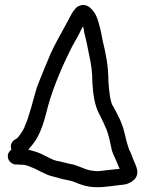

<svg xmlns="http://www.w3.org/2000/svg" viewBox="-20 -706 596 788"><path d="M113 -112C148 -154 163 -215 177 -270C196 -341 234 -431 264 -491C280 -526 299 -552 316 -590L321 -598C322 -592 324 -585 325 -577V-576C333 -544 340 -512 346 -480C354 -442 359 -414 359 -369V-368C362 -317 369 -269 390 -233C399 -216 409 -193 417 -175C425 -155 432 -124 437 -99C441 -76 451 -62 457 -46L467 -22C468 -19 470 -16 471 -13C454 -11 442 -10 422 -8C400 -6 386 -2 370 -4L349 -7C320 -13 299 -29 264 -34C249 -37 231 -43 212 -46C187 -52 158 -74 124 -84C117 -86 107 -89 96 -92C101 -98 107 -105 113 -112ZM50 -31C56 -30 62 -30 68 -30C90 -30 102 -22 125 -13C141 -5 155 3 172 10C190 18 203 19 219 24C239 31 262 33 277 38C295 44 314 54 336 58C376 67 422 60 458 55L485 52C498 51 511 46 521 39C563 12 535 -31 528 -49C523 -60 518 -78 510 -92C502 -114 497 -136 490 -164C481 -203 463 -235 447 -265V-266C432 -281 428 -332 425 -371C425 -437 414 -487 401 -541C396 -570 387 -613 376 -638C371 -651 344 -699 305 -682C300 -680 295 -677 290 -672V-671C277 -658 269 -640 259 -621L241 -588C223 -555 203 -520 187 -484C177 -460 141 -375 131 -346C115 -294 101 -230 81 -186V-185C75 -171 59 -146 48 -137L39 -132L38 -131C24 -121 22 -104 27 -92C18 -86 12 -76 12 -65C12 -46 27 -34 41 -31Z"/></svg>

Font: Stray Cat
Style: ExBd
Weight: 800
Version: Version 1.0